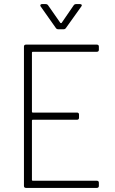

<svg xmlns="http://www.w3.org/2000/svg" viewBox="-20 -918 560 938"><path d="M453 -665H140Q136 -665 136 -661V-372Q136 -368 140 -368H356Q366 -368 366 -358V-343Q366 -333 356 -333H140Q136 -333 136 -329V-39Q136 -35 140 -35H453Q463 -35 463 -25V-10Q463 0 453 0H107Q97 0 97 -10V-690Q97 -700 107 -700H453Q463 -700 463 -690V-675Q463 -665 453 -665ZM177 -892Q177 -894 179 -896Q181 -898 185 -898H203Q211 -898 215 -892L275 -806Q276 -805 278 -805Q280 -805 281 -806L340 -892Q344 -898 352 -898H371Q377 -898 379 -894.5Q381 -891 377 -886L302 -781Q298 -775 290 -775H265Q257 -775 253 -781L179 -886Q177 -888 177 -892Z"/></svg>

Font: Barlow Semi Condensed ExLight
Style: Regular
Weight: 275
Width: 4
Designer: Jeremy Tribby
Foundry: Tribby Type
Version: Version 1.408